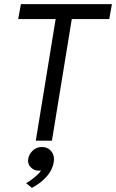

<svg xmlns="http://www.w3.org/2000/svg" viewBox="-20 -680 561 928"><path d="M231 0H153L249 -588H68L81 -660H521L508 -588H327ZM134 228 106 205Q122 197 134.2 187Q146.5 177 158.5 167Q170.5 157 178.5 144L169 145Q145 145 131.5 131Q122.5 124 119 114.5Q115.5 105 115.5 96Q117 68 138 48Q157 30.5 182 30.5Q210 30.5 226.5 49.5Q241 66.5 241 89L240.5 97.5Q235.5 142.5 200.5 178.5Q174 207 134 228Z"/></svg>

Font: Lucymar Sans
Style: Italic
Weight: 400
Italic angle: -10°
Foundry: The League of Moveable Type (original font) / Main changes by Cristiano Sobral with portions from Mirco Monsees
Version: Version 2.00;August 30, 2020;FontCreator 13.0.0.2681 64-bit